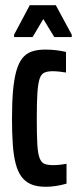

<svg xmlns="http://www.w3.org/2000/svg" viewBox="-20 -708 295 736"><path d="M155 8Q122 8 99.5 -1.5Q77 -11 62.5 -30.5Q48 -50 40 -81Q32 -112 29 -155Q26 -198 26 -254Q26 -316 30 -360.5Q34 -405 42.5 -435.5Q51 -466 65.5 -484.5Q80 -503 102 -510.5Q124 -518 154 -518Q175 -518 195.5 -515.5Q216 -513 233 -509V-430Q221 -432 207.5 -433.5Q194 -435 182 -435Q162 -435 150 -429.5Q138 -424 132 -406.5Q126 -389 123.5 -353.5Q121 -318 121 -256Q121 -193 123 -156Q125 -119 132 -101.5Q139 -84 151.5 -79.5Q164 -75 184 -75Q197 -75 210.5 -76.5Q224 -78 235 -80V-4Q214 2 194 5Q174 8 155 8ZM34 -566V-575L94 -688H194L255 -575V-566H188L146 -635L105 -566Z"/></svg>

Font: Saira UltraCondensed
Style: Bold
Weight: 700
Width: 1
Designer: Hector Gatti with collaboration of the Omnibus-Type team
Foundry: Omnibus-Type
Version: Version 1.101